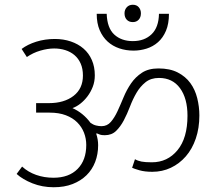

<svg xmlns="http://www.w3.org/2000/svg" viewBox="-20 -802 944 808"><path d="M619 -119Q685 -119 727 -170Q769 -221 769 -315Q769 -388 737.5 -431Q706 -474 649 -474Q615 -474 592.5 -456Q570 -438 554.5 -411.5Q539 -385 527 -353.5Q515 -322 501 -295.5Q487 -269 468.5 -251Q450 -233 421 -233Q407 -233 400.5 -235.5Q394 -238 387 -241L385 -239Q393 -215 393 -191Q393 -153 380.5 -120.5Q368 -88 344 -64.5Q320 -41 285.5 -27.5Q251 -14 206 -14Q158 -14 116.5 -30.5Q75 -47 50 -70L73 -101Q98 -78 132 -66Q166 -54 205 -54Q270 -54 306.5 -91Q343 -128 343 -192Q343 -219 333.5 -243.5Q324 -268 305 -287Q286 -306 257 -317Q228 -328 189 -328H132V-368H186Q250 -368 289.5 -398.5Q329 -429 329 -484Q329 -513 319.5 -534.5Q310 -556 293.5 -570Q277 -584 255 -591Q233 -598 208 -598Q181 -598 150 -589Q119 -580 93 -562L71 -596Q96 -615 132.5 -626.5Q169 -638 211 -638Q247 -638 278 -627.5Q309 -617 331.5 -597.5Q354 -578 366.5 -549.5Q379 -521 379 -485Q379 -459 370.5 -437Q362 -415 348.5 -397Q335 -379 318.5 -366Q302 -353 285 -347Q330 -327 361 -285Q372 -277 384 -274Q396 -271 407 -271Q431 -271 446.5 -289Q462 -307 474.5 -334Q487 -361 500 -392.5Q513 -424 531.5 -451Q550 -478 577.5 -496Q605 -514 647 -514Q695 -514 728 -497Q761 -480 781 -452.5Q801 -425 810 -389Q819 -353 819 -316Q819 -263 804 -219Q789 -175 762 -144Q735 -113 699 -96Q663 -79 621 -79Q589 -79 566.5 -85.5Q544 -92 536 -96L548 -132Q560 -125 575.5 -122Q591 -119 619 -119ZM504 -746Q504 -761 513.5 -771.5Q523 -782 539 -782Q555 -782 564 -771.5Q573 -761 573 -746Q573 -729 563.5 -719Q554 -709 539 -709Q523 -709 513.5 -719Q504 -729 504 -746ZM691 -744Q691 -702 678.5 -672.5Q666 -643 645 -624.5Q624 -606 597 -597.5Q570 -589 542 -589Q510 -589 482 -598.5Q454 -608 433 -627Q412 -646 399.5 -675Q387 -704 387 -744H429Q431 -684 461 -656.5Q491 -629 539 -629Q588 -629 618 -658Q648 -687 649 -744Z"/></svg>

Font: Mukta ExtraLight
Style: Regular
Weight: 275
Designer: Girish Dalvi and Yashodeep Gholap
Foundry: Ek Type
Version: Version 2.538;PS 1.002;hotconv 16.6.51;makeotf.lib2.5.65220;